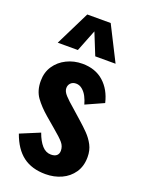

<svg xmlns="http://www.w3.org/2000/svg" viewBox="-158 -905 728 986"><g transform="rotate(20 206.5 -412.0)"><path d="M220 10Q145 10 96.5 -26.5Q48 -63 21 -139L127 -183Q142 -141 163 -117.5Q184 -94 212 -94Q233 -94 243.5 -103.5Q254 -113 254 -130Q254 -154 238 -173Q222 -192 181 -226L127 -272Q85 -308 59.5 -343.5Q34 -379 34 -432Q34 -479 57.5 -514Q81 -549 120.5 -568.5Q160 -588 206 -588Q277 -588 322.5 -547.5Q368 -507 384 -438L286 -394Q280 -416 270 -435.5Q260 -455 244.5 -468Q229 -481 210 -481Q192 -481 181 -470Q170 -459 170 -442Q170 -424 188.5 -404Q207 -384 240 -356L294 -308Q318 -287 341 -263.5Q364 -240 379 -211.5Q394 -183 394 -146Q394 -96 370 -61Q346 -26 306.5 -8Q267 10 220 10ZM49 -646 142 -834H270L365 -646H254L206 -765L159 -646Z"/></g></svg>

Font: Oswald SemiBold
Style: Regular
Weight: 600
Designer: Vernon Adams
Foundry: Vernon Adams
Version: Version 4.100; ttfautohint (v1.8.1.43-b0c9)